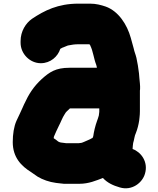

<svg xmlns="http://www.w3.org/2000/svg" viewBox="-20 -801 870 1054"><path d="M204 -454C257.3 -454 297.7 -490.7 311 -533C315.7 -535.7 320 -538 324 -540H325C333 -543.3 342 -547 352 -551C353.3 -551.7 355 -552 357 -552C372.5 -555.4 391.3 -558 409 -558H471C473.7 -554.7 475.3 -552.3 476 -551V-550C490.8 -520.4 495.2 -478 508 -446C508.6 -443 512 -434 512 -429H361C285.7 -429 251.7 -405.3 209 -367C164.2 -325.6 138.4 -285.2 112 -228L104 -210C92 -184.5 82 -160.9 70 -137C56.4 -105.9 50 -64.3 50 -21C50 63.2 97 110.6 151 144C156.3 147.3 159.7 149.7 161 151L187 169C214.1 185.3 250.1 198.1 287 203L304 205C312.7 206.3 321.7 207.3 331 208H415C467.5 208 507.3 190.2 545 176C568.5 202.1 600.5 217.3 638 228C704.9 247.8 762.4 201.8 776 152C794.9 87.3 754 33.4 708 17V14C708 4.8 710.1 -7 711 -16C717.3 -34.9 717.6 -54.2 726 -71C734.6 -92.5 740.4 -115.7 744 -139L746 -157C747.3 -167.7 748 -179 748 -191V-304C748 -307.3 748.3 -310 749 -312C750.1 -331.2 746.5 -355.6 745 -374L743 -398C739 -429.8 735.8 -452.5 729 -483C723.9 -504.6 718.1 -514.7 714 -535C708.6 -555.2 703.4 -572.8 698 -593C677.4 -667.2 629.9 -740 560 -765C534.2 -773.6 507.6 -781 474 -781H411C297.7 -781 224 -743.3 156 -698C121.8 -674 93 -630.2 93 -575V-566C93 -505.7 144 -454 204 -454ZM525 -206V-187C524.3 -181 523.7 -175.7 523 -171C523 -168.3 522.3 -165.3 521 -162C517.2 -146.8 509.2 -130 506 -117L500 -95C498.7 -87.7 497 -80 495 -72C493.1 -63.3 492.7 -42 484 -42C472.9 -34.6 453.7 -28.4 441 -22C434.8 -19.9 429.1 -16 420 -16C417.3 -15.3 415 -15 413 -15H342C340 -15 337.7 -15.3 335 -16L319 -18C313.5 -18 301.4 -21.6 297 -26C291 -31.3 283.7 -36.7 275 -42V-45C275 -47 275.3 -49 276 -51C284.8 -71.6 292.6 -89.1 303 -110C314.3 -131 321.9 -154.4 335 -174C341.7 -187.4 351.1 -193.1 364 -206Z"/></svg>

Font: Smoothie
Style: Blk
Weight: 900
Foundry: Cannot Into Space Fonts
Version: Version 0.8